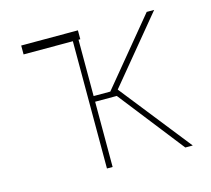

<svg xmlns="http://www.w3.org/2000/svg" viewBox="-84 -644 816 743"><g transform="rotate(-15 324.0 -272.5)"><path d="M286.9 -545.5V-509.9H279.8V-284.1H346.6L562.5 -545.5H592.3L376.4 -284.1L600.9 0H571L366.5 -261.4H279.8V0H257.1V-509.9H59.7V-545.5Z"/></g></svg>

Font: Inter UI Thin
Style: Regular
Weight: 100
Designer: Rasmus Andersson
Foundry: rsms
Version: 3.2;8d6f07862